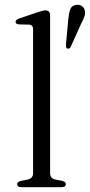

<svg xmlns="http://www.w3.org/2000/svg" viewBox="-20 -775 372 795"><path d="M187.5 -711.5V-58Q187.5 -36 209.5 -31.5L236 -26.5Q252.5 -22.5 252.5 -12.5Q252.5 0 234 0H68.5Q51 0 51 -12.5Q51 -22 67 -26L94.5 -31.5Q117 -36.5 117 -58V-653.5Q117 -672 101 -673L59.5 -674Q44.5 -675 44.5 -684.5Q44.5 -693.5 61 -699L133.5 -723.5Q157 -732 168 -732Q187.5 -732 187.5 -711.5ZM262.5 -693Q265 -719.5 270.5 -735.5Q276 -751.5 294 -754.5Q307.5 -757 318 -750.5Q328.5 -744 331 -732Q334 -719.5 329.5 -706.5Q325 -693.5 316.5 -678L272.5 -580.5Q267 -571.5 259 -574Q254.5 -575.5 253.8 -579.8Q253 -584 253 -589Z"/></svg>

Font: Fraunces 9pt Light
Style: Regular
Weight: 300
Version: Version 1.000;[0bf87f6ff]